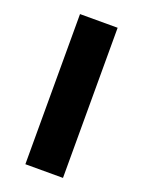

<svg xmlns="http://www.w3.org/2000/svg" viewBox="-111 -601 489 656"><g transform="rotate(20 133.5 -273.0)"><path d="M64.9 0V-545.9H201.7V0Z"/></g></svg>

Font: Inter
Style: 650
Weight: 650
Designer: Rasmus Andersson
Foundry: rsms
Version: Version 4.001;git-66647c0bb